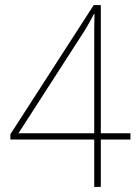

<svg xmlns="http://www.w3.org/2000/svg" viewBox="-20 -738 545 758"><path d="M495 -187V-212H378V-718H350L21 -208V-187H352V0H378V-187ZM352 -558V-212H53L294 -586C319 -623 332 -647 351 -683H353C352 -642 352 -622 352 -558Z"/></svg>

Font: Noto Sans Gujarati UI SemiCondensed Thin
Style: Regular
Weight: 100
Width: 4
Designer: Jelle Bosma - Monotype Design Team, Universal Thirst
Foundry: Monotype Imaging Inc.
Version: Version 2.106